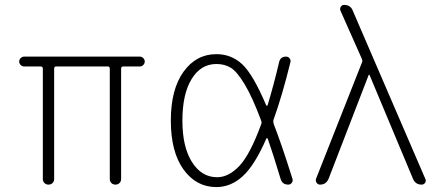

<svg xmlns="http://www.w3.org/2000/svg" viewBox="-20 -750 1785 780"><path d="M78 -480Q70 -480 64 -486Q58 -492 58 -500Q58 -508 64 -514Q70 -520 78 -520H548Q556 -520 562 -514Q568 -508 568 -500Q568 -492 562 -486Q556 -480 548 -480H481Q472 -480 472 -471V-23Q472 -13 465.5 -6.5Q459 0 449 0Q439 0 432.5 -6.5Q426 -13 426 -23V-471Q426 -480 418 -480H208Q200 -480 200 -471V-23Q200 -13 193.5 -6.5Q187 0 177 0Q167 0 160.5 -6.5Q154 -13 154 -23V-471Q154 -480 145 -480Z M859 -490Q796 -490 758.5 -429Q721 -368 721 -260Q721 -153 760 -91.5Q799 -30 862 -30Q909 -30 952.5 -76Q996 -122 1041 -245Q1044 -252 1041 -260Q1005 -356 974 -407.5Q943 -459 918 -474.5Q893 -490 859 -490ZM859 10Q777 10 725.5 -61.5Q674 -133 674 -260Q674 -387 725.5 -458.5Q777 -530 859 -530Q920 -530 964 -489Q1008 -448 1061 -323Q1062 -321 1064 -320.5Q1066 -320 1067 -322Q1093 -408 1114 -498Q1119 -520 1142 -520Q1151 -520 1156.5 -513Q1162 -506 1160 -498Q1127 -363 1091 -263Q1089 -256 1092 -246Q1124 -164 1168 -24Q1171 -15 1165.5 -7.5Q1160 0 1151 0Q1127 0 1120 -23Q1089 -126 1068 -186Q1067 -188 1065 -188.5Q1063 -189 1062 -187Q1015 -79 966.5 -34.5Q918 10 859 10Z M1280 0Q1271 0 1266 -8Q1261 -16 1264 -24L1450 -495Q1454 -503 1450 -511L1363 -707Q1360 -715 1364.5 -722.5Q1369 -730 1378 -730Q1404 -730 1413 -707L1708 -23Q1712 -15 1707 -7.5Q1702 0 1693 0Q1668 0 1658 -23L1481 -446H1479H1478L1315 -24Q1305 0 1280 0Z"/></svg>

Font: Rounded Mplus 1c Light
Style: Regular
Weight: 300
Version: Version 1.059.20150529